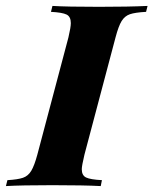

<svg xmlns="http://www.w3.org/2000/svg" viewBox="-61 -628 518 648"><path d="M215 -57Q215 -36 229.5 -29Q244 -22 283 -20L279 0Q222 -3 116 -3Q11 -3 -41 0L-36 -20Q-1 -22 16.5 -28Q34 -34 44.5 -51.5Q55 -69 65 -106L170 -502Q178 -536 178 -550Q178 -572 163.5 -579Q149 -586 111 -588L116 -608Q165 -605 273 -605Q373 -605 437 -608L432 -588Q395 -586 377.5 -580Q360 -574 349.5 -557Q339 -540 329 -502L224 -106Q215 -68 215 -57Z"/></svg>

Font: Playfair Display SC
Style: Bold Italic
Weight: 700
Italic angle: -14°
Designer: Claus Eggers Sørensen
Foundry: Claus Eggers Sørensen
Version: Version 1.200; ttfautohint (v1.6)